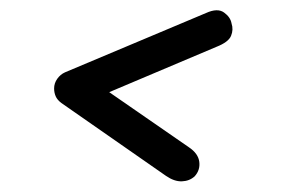

<svg xmlns="http://www.w3.org/2000/svg" viewBox="-20 -461 546 369"><path d="M299 -123 98 -263Q90 -269 87 -276Q84 -283 84 -291Q84 -301 90 -309.5Q96 -318 105 -322L376 -436Q398 -446 410.5 -437Q423 -428 425 -416Q429 -404 424 -392Q419 -380 396 -371L150 -267L155 -308L343 -178Q361 -166 363 -150Q365 -134 354 -122Q344 -113 329.5 -112.5Q315 -112 299 -123Z"/></svg>

Font: Edu TAS Beginner Medium
Style: Regular
Weight: 500
Version: Version 1.003